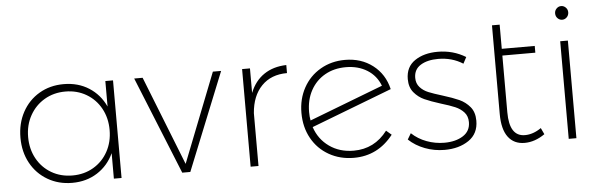

<svg xmlns="http://www.w3.org/2000/svg" viewBox="-47 -862 3191 1021"><g transform="rotate(-5 1549.0 -352.0)"><path d="M565 -521V0H524V-136Q494 -71 436 -34Q378 3 302 3Q229 3 171 -31Q113 -65 80.5 -124.5Q48 -184 48 -260Q48 -336 80.5 -396Q113 -456 170.5 -490Q228 -524 301 -524Q378 -524 436 -487Q494 -450 524 -385V-521ZM524 -260Q524 -324 496 -375Q468 -426 418.5 -455Q369 -484 307 -484Q245 -484 195.5 -455Q146 -426 117.5 -375Q89 -324 89 -260Q89 -196 117 -145Q145 -94 194.5 -65Q244 -36 307 -36Q369 -36 418.5 -65Q468 -94 496 -145Q524 -196 524 -260Z M678 -521H723L911 -45L1098 -521H1142L932 0H889Z M1490 -522V-479Q1405 -479 1354 -426.5Q1303 -374 1296 -282V0H1254V-521H1296V-390Q1321 -453 1370.5 -486.5Q1420 -520 1490 -522Z M1988 -128 2016 -104Q1934 1 1806 1Q1732 1 1673 -32.5Q1614 -66 1581 -125.5Q1548 -185 1548 -261Q1548 -335 1580.5 -394.5Q1613 -454 1671.5 -488Q1730 -522 1803 -522Q1889 -522 1951 -474.5Q2013 -427 2032 -346L1601 -181Q1623 -115 1678 -76Q1733 -37 1808 -37Q1919 -37 1988 -128ZM1589 -262Q1589 -236 1593 -217L1987 -368Q1966 -423 1917.5 -453Q1869 -483 1804 -483Q1741 -483 1692.5 -455.5Q1644 -428 1616.5 -378Q1589 -328 1589 -262Z M2297 -484Q2239 -484 2203 -461.5Q2167 -439 2167 -394Q2167 -364 2185 -344Q2203 -324 2230 -313Q2257 -302 2303 -288Q2358 -271 2391 -256Q2424 -241 2447.5 -213Q2471 -185 2471 -139Q2471 -70 2419 -34.5Q2367 1 2290 1Q2235 1 2185 -18Q2135 -37 2099 -71L2118 -103Q2152 -71 2197.5 -54Q2243 -37 2292 -37Q2352 -37 2391.5 -62Q2431 -87 2431 -135Q2431 -167 2412.5 -187.5Q2394 -208 2366 -220Q2338 -232 2291 -246Q2237 -263 2205 -277.5Q2173 -292 2150 -319.5Q2127 -347 2127 -391Q2127 -456 2175.5 -489Q2224 -522 2298 -522Q2380 -522 2447 -481L2429 -447Q2371 -484 2297 -484Z M2825 -36Q2772 1 2717 1Q2660 1 2629 -40.5Q2598 -82 2598 -164V-637H2639V-508H2815V-472H2639V-169Q2639 -40 2722 -40Q2766 -40 2809 -70Z M3008 -671Q3008 -655 2997.5 -644.5Q2987 -634 2973 -634Q2959 -634 2948.5 -644.5Q2938 -655 2938 -671Q2938 -686 2948.5 -696.5Q2959 -707 2973 -707Q2987 -707 2997.5 -696.5Q3008 -686 3008 -671ZM2952 -521H2993V0H2952Z"/></g></svg>

Font: TypoPRO Montserrat Alternates
Style: Regular
Weight: 275
Designer: Julieta Ulanovsky
Foundry: Julieta Ulanovsky
Version: Version 6.001